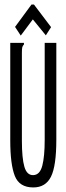

<svg xmlns="http://www.w3.org/2000/svg" viewBox="-20 -811 290 842"><path d="M126 11Q65 11 45 -39.5Q25 -90 25 -195V-623H85V-616Q79 -610 77.5 -603Q76 -596 76 -579V-194Q76 -117 87 -79.5Q98 -42 126 -43Q155 -44 165.5 -84.5Q176 -125 176 -197V-623H227V-198Q227 -83 203.5 -36Q180 11 126 11ZM71 -655 46 -693 118 -791H129L204 -692L181 -656L124 -726Z"/></svg>

Font: Inconsolata UltraCondensed
Style: Regular
Weight: 400
Width: 1
Monospace: yes
Designer: Raph Levien, Cyreal, Brenton Simpson
Foundry: Raph Levien, Cyreal, Google
Version: Version 3.001; ttfautohint (v1.8.2.53-6de2)